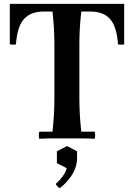

<svg xmlns="http://www.w3.org/2000/svg" viewBox="-20 -720 696 999"><path d="M184 2Q180 -17 184 -35H253Q258 -78 260.5 -121.5Q263 -165 263 -210V-490Q263 -535 260.5 -575Q258 -615 253 -660H208Q138 -660 103.5 -619.5Q69 -579 63 -489Q47 -486 31 -489V-700H626V-489Q610 -486 594 -489Q588 -579 554 -619.5Q520 -660 449 -660H403Q398 -615 395.5 -575Q393 -535 393 -490V-210Q393 -165 395.5 -121.5Q398 -78 403 -35H473Q477 -17 473 2Q439 0 401 0Q363 0 328 0Q294 0 256.5 0Q219 0 184 2ZM329 40 381 67V102Q381 134 369 162Q357 190 337 214.5Q317 239 291 259Q284 255 279 250Q274 245 270 237Q292 217 306.5 197Q321 177 327 155L276 129V67Z"/></svg>

Font: Poltawski Nowy SemiBold
Style: Regular
Weight: 600
Version: Version 1.001;gftools[0.9.25]